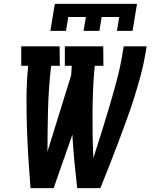

<svg xmlns="http://www.w3.org/2000/svg" viewBox="-20 -975 790 995"><path d="M138 0Q132 -78 127 -157Q122 -236 119.5 -315Q117 -394 117.5 -474Q118 -554 126 -634H90V-735H289L290 -634H245Q232 -522 229 -410.5Q226 -299 226 -189L349 -586Q350 -598 350.5 -610Q351 -622 352 -634H316V-735H515L516 -634H471Q465 -574 462.5 -514Q460 -454 459.5 -394Q459 -334 460 -275Q461 -216 464 -156Q486 -224 507 -291.5Q528 -359 548 -426.5Q568 -494 586 -562Q604 -630 615 -698L621 -735H740L734 -698Q724 -639 708 -580Q692 -521 673.5 -463Q655 -405 633.5 -346.5Q612 -288 590.5 -230.5Q569 -173 546 -115Q523 -57 500 0H380Q372 -69 365.5 -138Q359 -207 355 -277L258 0ZM241 -815 264 -955H690L667 -815H586L598 -887H507L495 -815H413L425 -887H334L322 -815Z"/></svg>

Font: Iosevka Etoile
Style: Bold Italic
Weight: 700
Italic angle: -9°
Designer: Belleve Invis
Foundry: Belleve Invis
Version: Version 28.1.0; ttfautohint (v1.8.4)